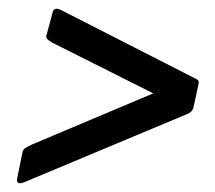

<svg xmlns="http://www.w3.org/2000/svg" viewBox="-20 -530 489 436"><path d="M37 -117Q16 -108 19 -125L31 -184Q32 -190 37 -193.5Q42 -197 53 -202L328 -318L99 -433Q84 -441 85 -448L99 -500Q100 -507 105 -509.5Q110 -512 123 -505L419 -354Q426 -351 429 -348.5Q432 -346 431 -340L420 -289Q418 -280 414 -276.5Q410 -273 405 -271Z"/></svg>

Font: Glory Thin SemiBold
Style: Italic
Weight: 600
Italic angle: -12°
Version: Version 1.011